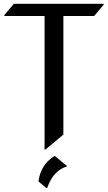

<svg xmlns="http://www.w3.org/2000/svg" viewBox="-20 -757 561 997"><path d="M261.2 53.7Q261.2 53.7 266.1 53.7L329.1 106.4Q255.4 128.9 225.1 219.2H220.2L179.7 185.1Q190.4 100.1 261.2 53.7ZM211.4 19.5V-673.8H2.4V-678.7L51.8 -737.3H518.1V-732.4L468.8 -673.8H309.1V-58.1L216.3 19.5Z"/></svg>

Font: Gothica
Style: Book
Weight: 400
Designer: Wojciech Kalinowski "wmk69" (wmk69@o2.pl)
Foundry: Wojciech Kalinowski "wmk69" (wmk69@o2.pl)
Version: Version 2.1.0; 2021-05-14